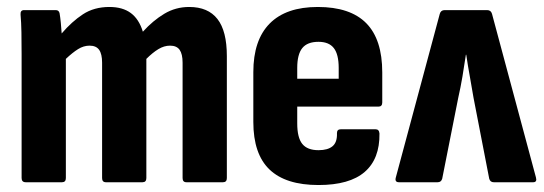

<svg xmlns="http://www.w3.org/2000/svg" viewBox="-20 -523 1562 551"><path d="M54 0Q42 0 42 -12V-367Q42 -401 41.5 -430Q41 -459 39 -481Q38 -494 49 -494H140Q149 -494 151 -485Q153 -473 154.5 -458Q156 -443 157 -427Q186 -461 218 -482Q250 -503 294 -503Q332 -503 355.5 -485.5Q379 -468 390 -432Q419 -464 451.5 -483.5Q484 -503 523 -503Q577 -503 604 -468.5Q631 -434 631 -362V-12Q631 0 620 0H515Q504 0 504 -12V-343Q504 -368 495.5 -380Q487 -392 468 -392Q451 -392 434.5 -382Q418 -372 400 -354V-12Q400 0 389 0H284Q273 0 273 -12V-343Q273 -368 264.5 -380Q256 -392 237 -392Q220 -392 204 -382Q188 -372 169 -354V-12Q169 0 158 0Z M894 8Q800 8 753.5 -36.5Q707 -81 707 -173V-316Q707 -408 754 -455.5Q801 -503 892 -503Q985 -503 1031 -456.5Q1077 -410 1077 -315V-229Q1077 -217 1066 -217H833V-169Q833 -128 847.5 -110Q862 -92 894 -92Q921 -92 934.5 -103.5Q948 -115 947 -141Q947 -152 958 -152H1058Q1068 -152 1069 -140Q1070 -67 1026.5 -29.5Q983 8 894 8ZM833 -297H952V-328Q952 -367 938 -385Q924 -403 894 -403Q862 -403 847.5 -385Q833 -367 833 -328Z M1125 0Q1112 0 1116 -14L1242 -483Q1245 -494 1256 -494H1378Q1389 -494 1392 -483L1518 -14Q1522 0 1510 0H1397Q1387 0 1384 -10L1339 -242Q1334 -273 1328.5 -302.5Q1323 -332 1318 -366H1317Q1312 -332 1307 -302.5Q1302 -273 1295 -242L1249 -10Q1246 0 1236 0Z"/></svg>

Font: Sofia Sans Condensed ExtraBold
Style: Regular
Weight: 800
Designer: Botio Nikoltchev, Ani Petrova
Foundry: lettersoup
Version: Version 4.101